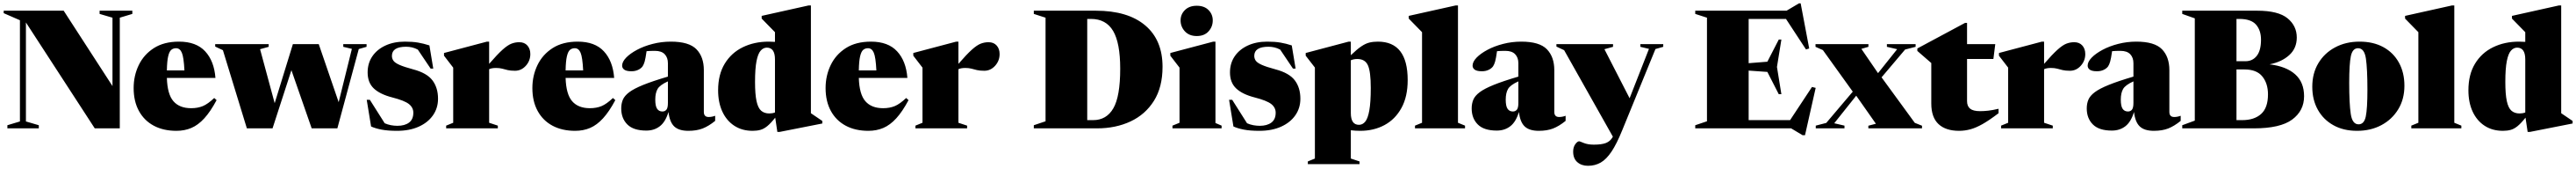

<svg xmlns="http://www.w3.org/2000/svg" viewBox="-20 -780 15700 1027"><path d="M101.5 -42V-657L2.5 -700V-715H368L665.5 -257V-672.5L587 -695.5V-715H786.5V-695.5L710 -672.5V0H557.5L138 -643.5V-42L216.5 -19V0H25V-19Z M1071 -527Q1175.5 -527 1230.2 -468.2Q1285 -409.5 1293 -306.5H997Q1000 -207 1037 -164.8Q1074 -122.5 1145 -122.5Q1185 -122.5 1216 -135.2Q1247 -148 1285.5 -184.5L1300 -171.5Q1262.5 -101.5 1225 -60.8Q1187.5 -20 1146.2 -2.5Q1105 15 1055 15Q975.5 15 917 -16.2Q858.5 -47.5 826.5 -106Q794.5 -164.5 794.5 -245Q794.5 -320 825.5 -384.2Q856.5 -448.5 918 -487.8Q979.5 -527 1071 -527ZM1053 -487Q1035.5 -487 1023.5 -476.8Q1011.5 -466.5 1004.8 -437.5Q998 -408.5 997 -352H1104Q1100 -432.5 1088.2 -459.8Q1076.5 -487 1053 -487Z M2124.5 -483 2072 -495.5V-512H2214V-495.5L2166.5 -482L2036 0H1879.5L1756 -353.5L1641 0H1484.5L1338.5 -475L1291.5 -497V-512H1617.5V-495.5L1565 -481L1654 -153L1765 -512H1922.5L2044 -159Z M2447.5 -527Q2494 -527 2528 -521.2Q2562 -515.5 2597 -504L2620.5 -363H2604.5L2526.5 -478.5Q2508.5 -488 2490.8 -492Q2473 -496 2455.5 -496Q2368.5 -496 2368.5 -440.5Q2368.5 -424 2377.8 -411Q2387 -398 2414.5 -385.8Q2442 -373.5 2498 -358.5Q2581.5 -336.5 2615.5 -291.8Q2649.5 -247 2649.5 -180Q2649.5 -123 2618.5 -79Q2587.5 -35 2531.5 -10Q2475.5 15 2399.5 15Q2343 15 2304.5 7.5Q2266 0 2241.5 -11.5L2215 -173.5H2234L2324.5 -31Q2342.5 -23 2362.5 -19.2Q2382.5 -15.5 2402 -15.5Q2446.5 -15.5 2472.8 -35Q2499 -54.5 2499 -95Q2499 -126.5 2472 -147.8Q2445 -169 2370.5 -188Q2296 -207 2258.2 -242.5Q2220.5 -278 2220.5 -340Q2220.5 -395.5 2249 -437.5Q2277.5 -479.5 2328.8 -503.2Q2380 -527 2447.5 -527Z M3144.5 -523.5Q3176 -523.5 3194 -503.5Q3212 -483.5 3212 -451.5Q3212 -410.5 3184.5 -380.2Q3157 -350 3118.5 -350Q3091.5 -350 3073.8 -354.2Q3056 -358.5 3040.2 -362.8Q3024.5 -367 3003 -367Q2976.5 -367 2961 -359.5V-34L3014 -16.5V0H2699V-16.5L2742 -34V-369L2686 -441.5V-458L2947.5 -527H2961V-392Q3011 -449.5 3042.2 -477.5Q3073.5 -505.5 3096.5 -514.5Q3119.5 -523.5 3144.5 -523.5Z M3501 -527Q3605.5 -527 3660.2 -468.2Q3715 -409.5 3723 -306.5H3427Q3430 -207 3467 -164.8Q3504 -122.5 3575 -122.5Q3615 -122.5 3646 -135.2Q3677 -148 3715.5 -184.5L3730 -171.5Q3692.5 -101.5 3655 -60.8Q3617.5 -20 3576.2 -2.5Q3535 15 3485 15Q3405.5 15 3347 -16.2Q3288.5 -47.5 3256.5 -106Q3224.5 -164.5 3224.5 -245Q3224.5 -320 3255.5 -384.2Q3286.5 -448.5 3348 -487.8Q3409.5 -527 3501 -527ZM3483 -487Q3465.5 -487 3453.5 -476.8Q3441.5 -466.5 3434.8 -437.5Q3428 -408.5 3427 -352H3534Q3530 -432.5 3518.2 -459.8Q3506.5 -487 3483 -487Z M4338.5 -45.5Q4299 -13.5 4262.2 0.8Q4225.5 15 4175 15Q4117.5 15 4089.2 -11.5Q4061 -38 4054 -99.5Q4035.5 -39 4001.2 -12.8Q3967 13.5 3919 13.5Q3840.5 13.5 3803.2 -23.8Q3766 -61 3766 -121Q3766 -150.5 3776 -174.2Q3786 -198 3815 -219.8Q3844 -241.5 3900.5 -264.2Q3957 -287 4050.5 -314.5V-396Q4050.5 -430 4031 -450.5Q4011.5 -471 3971 -471Q3941.5 -471 3920.5 -469Q3914 -424 3908.8 -405.8Q3903.5 -387.5 3896 -376.5Q3887 -364 3869.2 -355.5Q3851.5 -347 3828.5 -347Q3798 -347 3784.8 -356.5Q3771.5 -366 3771.5 -381Q3771.5 -404.5 3796 -429.8Q3820.5 -455 3862.2 -477.2Q3904 -499.5 3957.5 -513.2Q4011 -527 4068.5 -527Q4179 -527 4224.2 -480.8Q4269.5 -434.5 4269.5 -354V-100Q4269.5 -69 4299 -69Q4318.5 -69 4338.5 -76.5ZM3973.5 -174.5Q3973.5 -135 3984.8 -118.8Q3996 -102.5 4017 -102.5Q4032.5 -102.5 4041.5 -113.5Q4050.5 -124.5 4050.5 -154.5V-285.5Q4001.5 -263.5 3987.5 -239.2Q3973.5 -215 3973.5 -174.5Z M4991.5 -29.5 4732 21.5H4717.5L4704.5 -65Q4677 -30.5 4656 -13.5Q4635 3.5 4614.2 9.2Q4593.5 15 4567 15Q4502.5 15 4455.2 -15.8Q4408 -46.5 4382.2 -102Q4356.5 -157.5 4356.5 -231.5Q4356.5 -327 4396.8 -393Q4437 -459 4507 -493Q4577 -527 4665 -527Q4684.5 -527 4703 -525.5V-584.5L4622 -667V-683.5L4908.5 -747H4922V-92L4991.5 -45ZM4703 -419Q4703 -490.5 4653.5 -490.5Q4632 -490.5 4615.8 -472.2Q4599.5 -454 4590.5 -408.8Q4581.5 -363.5 4581.5 -282Q4581.5 -207.5 4590.5 -165.8Q4599.5 -124 4618.8 -107.2Q4638 -90.5 4668.5 -90.5Q4687 -90.5 4703 -96.5Z M5288 -527Q5392.5 -527 5447.2 -468.2Q5502 -409.5 5510 -306.5H5214Q5217 -207 5254 -164.8Q5291 -122.5 5362 -122.5Q5402 -122.5 5433 -135.2Q5464 -148 5502.5 -184.5L5517 -171.5Q5479.5 -101.5 5442 -60.8Q5404.5 -20 5363.2 -2.5Q5322 15 5272 15Q5192.5 15 5134 -16.2Q5075.5 -47.5 5043.5 -106Q5011.5 -164.5 5011.5 -245Q5011.5 -320 5042.5 -384.2Q5073.5 -448.5 5135 -487.8Q5196.5 -527 5288 -527ZM5270 -487Q5252.5 -487 5240.5 -476.8Q5228.5 -466.5 5221.8 -437.5Q5215 -408.5 5214 -352H5321Q5317 -432.5 5305.2 -459.8Q5293.5 -487 5270 -487Z M6004.5 -523.5Q6036 -523.5 6054 -503.5Q6072 -483.5 6072 -451.5Q6072 -410.5 6044.5 -380.2Q6017 -350 5978.5 -350Q5951.5 -350 5933.8 -354.2Q5916 -358.5 5900.2 -362.8Q5884.5 -367 5863 -367Q5836.5 -367 5821 -359.5V-34L5874 -16.5V0H5559V-16.5L5602 -34V-369L5546 -441.5V-458L5807.5 -527H5821V-392Q5871 -449.5 5902.2 -477.5Q5933.5 -505.5 5956.5 -514.5Q5979.5 -523.5 6004.5 -523.5Z M6280.5 0V-19L6352 -43V-672.5L6280.5 -695.5V-715H6658.5Q6853 -715 6959 -626Q7065 -537 7065 -374Q7065 -250.5 7012.5 -167.2Q6960 -84 6869.8 -42Q6779.5 0 6665.5 0ZM6807 -362.5Q6807 -519 6763.8 -592Q6720.5 -665 6628.5 -665H6606V-50H6642Q6723.5 -50 6765.2 -122Q6807 -194 6807 -362.5Z M7273.5 -561Q7228 -561 7201.5 -589.2Q7175 -617.5 7175 -656Q7175 -693 7201.5 -719Q7228 -745 7273.5 -745Q7319.5 -745 7345.2 -719Q7371 -693 7371 -656Q7371 -617.5 7345.2 -589.2Q7319.5 -561 7273.5 -561ZM7387.5 -527V-32.5L7425 -16.5V0H7125.5V-16.5L7168.5 -34V-369L7112.5 -441.5V-458L7374 -527Z M7703 -527Q7749.5 -527 7783.5 -521.2Q7817.5 -515.5 7852.5 -504L7876 -363H7860L7782 -478.5Q7764 -488 7746.2 -492Q7728.5 -496 7711 -496Q7624 -496 7624 -440.5Q7624 -424 7633.2 -411Q7642.5 -398 7670 -385.8Q7697.5 -373.5 7753.5 -358.5Q7837 -336.5 7871 -291.8Q7905 -247 7905 -180Q7905 -123 7874 -79Q7843 -35 7787 -10Q7731 15 7655 15Q7598.5 15 7560 7.5Q7521.5 0 7497 -11.5L7470.5 -173.5H7489.5L7580 -31Q7598 -23 7618 -19.2Q7638 -15.5 7657.5 -15.5Q7702 -15.5 7728.2 -35Q7754.5 -54.5 7754.5 -95Q7754.5 -126.5 7727.5 -147.8Q7700.5 -169 7626 -188Q7551.5 -207 7513.8 -242.5Q7476 -278 7476 -340Q7476 -395.5 7504.5 -437.5Q7533 -479.5 7584.2 -503.2Q7635.5 -527 7703 -527Z M8265.5 201V217.5H7950.5V201L7993.5 183.5V-369.5L7937.5 -441.5V-458L8199 -527H8212.5V-444.5Q8249.5 -480 8275.8 -497.8Q8302 -515.5 8325.2 -521.2Q8348.5 -527 8377.5 -527Q8559 -527 8559 -293.5Q8559 -192.5 8521 -123.8Q8483 -55 8417.8 -20Q8352.5 15 8270 15Q8240 15 8212.5 11.5V183.5ZM8334 -245.5Q8334 -345.5 8316.5 -383.5Q8299 -421.5 8252 -421.5Q8240.5 -421.5 8230.8 -419.5Q8221 -417.5 8212.5 -414V-93Q8212.5 -21.5 8262 -21.5Q8284.5 -21.5 8300.5 -41Q8316.5 -60.5 8325.2 -109.2Q8334 -158 8334 -245.5Z M8865.5 -34 8908.5 -16.5V0H8603.5V-16.5L8646.5 -34V-584.5L8565.5 -667V-683.5L8852 -747H8865.5Z M9521.5 -45.5Q9482 -13.5 9445.2 0.8Q9408.5 15 9358 15Q9300.5 15 9272.2 -11.5Q9244 -38 9237 -99.5Q9218.5 -39 9184.2 -12.8Q9150 13.5 9102 13.5Q9023.5 13.5 8986.2 -23.8Q8949 -61 8949 -121Q8949 -150.5 8959 -174.2Q8969 -198 8998 -219.8Q9027 -241.5 9083.5 -264.2Q9140 -287 9233.5 -314.5V-396Q9233.5 -430 9214 -450.5Q9194.5 -471 9154 -471Q9124.5 -471 9103.5 -469Q9097 -424 9091.8 -405.8Q9086.5 -387.5 9079 -376.5Q9070 -364 9052.2 -355.5Q9034.5 -347 9011.5 -347Q8981 -347 8967.8 -356.5Q8954.5 -366 8954.5 -381Q8954.5 -404.5 8979 -429.8Q9003.5 -455 9045.2 -477.2Q9087 -499.5 9140.5 -513.2Q9194 -527 9251.5 -527Q9362 -527 9407.2 -480.8Q9452.5 -434.5 9452.5 -354V-100Q9452.5 -69 9482 -69Q9501.5 -69 9521.5 -76.5ZM9156.5 -174.5Q9156.5 -135 9167.8 -118.8Q9179 -102.5 9200 -102.5Q9215.5 -102.5 9224.5 -113.5Q9233.5 -124.5 9233.5 -154.5V-285.5Q9184.5 -263.5 9170.5 -239.2Q9156.5 -215 9156.5 -174.5Z M9658 227.5Q9618.5 227.5 9593 205.5Q9567.5 183.5 9567.5 141.5Q9567.5 114 9580.5 96.2Q9593.5 78.5 9604.5 78.5Q9607 78.5 9632 88.8Q9657 99 9693.5 99Q9741.5 99 9767.5 88.8Q9793.5 78.5 9807.5 54L9809.5 50.5L9512.5 -475L9465.5 -497V-512H9810.5V-495.5L9758 -481L9911.5 -183L10029.5 -483L9977 -495.5V-512H10116.5V-495.5L10069 -482L9866.5 11.5Q9833 94 9801.5 141Q9770 188 9735.5 207.8Q9701 227.5 9658 227.5Z M10311.5 0V-19L10383 -43V-672.5L10311.5 -695.5V-715H10868L10943.5 -759.5H10954L11006 -485.5L10986.5 -479.5L10864.5 -665H10637V-396L10751 -405L10820.5 -539.5H10836.5L10809.5 -373L10836.5 -207.5H10820.5L10751 -343L10637 -351V-50H10889.5L11023 -251.5L11045.5 -246L10980.5 41.5H10965.5L10896 0Z M11649.5 -33.5 11693.5 -16V0H11366.5V-16L11412.5 -28L11292.5 -198.5L11158.5 -31L11221 -16.5V0H11046V-16.5L11110 -33L11271.5 -223L11089.5 -475.5L11044.5 -495.5V-512H11367V-495.5L11324 -483L11425.5 -335.5L11542 -481L11479.5 -495.5V-512H11654.5V-495.5L11590.5 -479L11447 -310Z M11968 -165.5Q11968 -134.5 11986.8 -119.5Q12005.5 -104.5 12047.5 -104.5Q12071 -104.5 12097.5 -107.5Q12124 -110.5 12160 -119V-92Q12104 -49.5 12062.8 -26.2Q12021.5 -3 11987.5 6Q11953.5 15 11919.5 15Q11838 15 11794 -26Q11750 -67 11750 -151.5V-397L11665 -470.5V-485.5L11956 -641H11968V-512H12140L12128.5 -421.5H11968Z M12621 -523.5Q12652.5 -523.5 12670.5 -503.5Q12688.5 -483.5 12688.5 -451.5Q12688.5 -410.5 12661 -380.2Q12633.5 -350 12595 -350Q12568 -350 12550.2 -354.2Q12532.5 -358.5 12516.8 -362.8Q12501 -367 12479.5 -367Q12453 -367 12437.5 -359.5V-34L12490.5 -16.5V0H12175.5V-16.5L12218.5 -34V-369L12162.5 -441.5V-458L12424 -527H12437.5V-392Q12487.5 -449.5 12518.8 -477.5Q12550 -505.5 12573 -514.5Q12596 -523.5 12621 -523.5Z M13270 -45.5Q13230.5 -13.5 13193.8 0.8Q13157 15 13106.5 15Q13049 15 13020.8 -11.5Q12992.5 -38 12985.5 -99.5Q12967 -39 12932.8 -12.8Q12898.5 13.5 12850.5 13.5Q12772 13.5 12734.8 -23.8Q12697.5 -61 12697.5 -121Q12697.5 -150.5 12707.5 -174.2Q12717.5 -198 12746.5 -219.8Q12775.5 -241.5 12832 -264.2Q12888.5 -287 12982 -314.5V-396Q12982 -430 12962.5 -450.5Q12943 -471 12902.5 -471Q12873 -471 12852 -469Q12845.5 -424 12840.2 -405.8Q12835 -387.5 12827.5 -376.5Q12818.5 -364 12800.8 -355.5Q12783 -347 12760 -347Q12729.5 -347 12716.2 -356.5Q12703 -366 12703 -381Q12703 -404.5 12727.5 -429.8Q12752 -455 12793.8 -477.2Q12835.5 -499.5 12889 -513.2Q12942.5 -527 13000 -527Q13110.5 -527 13155.8 -480.8Q13201 -434.5 13201 -354V-100Q13201 -69 13230.5 -69Q13250 -69 13270 -76.5ZM12905 -174.5Q12905 -135 12916.2 -118.8Q12927.5 -102.5 12948.5 -102.5Q12964 -102.5 12973 -113.5Q12982 -124.5 12982 -154.5V-285.5Q12933 -263.5 12919 -239.2Q12905 -215 12905 -174.5Z M13279.5 0V-19L13356 -47V-668.5L13279.5 -695.5V-715H13736Q13864.5 -715 13921 -669Q13977.5 -623 13977.5 -552Q13977.5 -486.5 13931.5 -445Q13885.5 -403.5 13811.5 -389Q13912.5 -377 13967.2 -328.8Q14022 -280.5 14022 -195Q14022 -107 13949.5 -53.5Q13877 0 13715.5 0ZM13627 -665H13610V-408H13665Q13708 -408 13733.8 -440.8Q13759.5 -473.5 13759.5 -538.5Q13759.5 -596 13729 -630.5Q13698.5 -665 13627 -665ZM13658.5 -358H13610V-50H13645Q13718.5 -50 13760.2 -87.5Q13802 -125 13802 -206.5Q13802 -273 13767.5 -315.5Q13733 -358 13658.5 -358Z M14345 15Q14262 15 14200.8 -19Q14139.5 -53 14105.8 -113.2Q14072 -173.5 14072 -253Q14072 -334.5 14109 -396Q14146 -457.5 14211.2 -492.2Q14276.5 -527 14360 -527Q14444.5 -527 14505.8 -493.2Q14567 -459.5 14600.2 -399Q14633.5 -338.5 14633.5 -259Q14633.5 -177.5 14595.8 -115.8Q14558 -54 14493 -19.5Q14428 15 14345 15ZM14354 -24.5Q14388 -24.5 14398 -72Q14408 -119.5 14408 -235.5Q14408 -361.5 14398.8 -424.2Q14389.5 -487 14351 -487Q14317.5 -487 14307.2 -439.5Q14297 -392 14297 -276.5Q14297 -150.5 14306.5 -87.5Q14316 -24.5 14354 -24.5Z M14937.5 -34 14980.5 -16.5V0H14675.5V-16.5L14718.5 -34V-584.5L14637.5 -667V-683.5L14924 -747H14937.5Z M15658.5 -29.5 15399 21.5H15384.5L15371.5 -65Q15344 -30.5 15323 -13.5Q15302 3.5 15281.2 9.2Q15260.5 15 15234 15Q15169.5 15 15122.2 -15.8Q15075 -46.5 15049.2 -102Q15023.5 -157.5 15023.5 -231.5Q15023.5 -327 15063.8 -393Q15104 -459 15174 -493Q15244 -527 15332 -527Q15351.5 -527 15370 -525.5V-584.5L15289 -667V-683.5L15575.5 -747H15589V-92L15658.5 -45ZM15370 -419Q15370 -490.5 15320.5 -490.5Q15299 -490.5 15282.8 -472.2Q15266.5 -454 15257.5 -408.8Q15248.5 -363.5 15248.5 -282Q15248.5 -207.5 15257.5 -165.8Q15266.5 -124 15285.8 -107.2Q15305 -90.5 15335.5 -90.5Q15354 -90.5 15370 -96.5Z"/></svg>

Font: Newsreader Display ExtraBold
Style: Regular
Weight: 800
Designer: Hugues Gentile
Foundry: Production Type
Version: Version 1.001